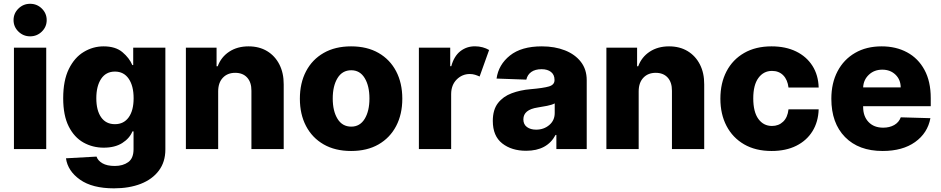

<svg xmlns="http://www.w3.org/2000/svg" viewBox="-20 -802 5062 1033"><path d="M55 0V-545.5H228.7V0ZM142 -606.5Q105.5 -606.5 79.2 -632.1Q52.9 -657.7 52.9 -693.9Q52.9 -730.1 79.2 -755.9Q105.5 -781.6 142 -781.6Q179 -781.6 205.1 -755.9Q231.2 -730.1 231.2 -693.9Q231.2 -657.7 205.1 -632.1Q179 -606.5 142 -606.5Z M593 211.3Q476.6 211.3 410.5 164.6Q344.5 117.9 334.9 49.7L499.3 40.5Q506.4 62.1 531.1 76.5Q555.8 90.9 597.7 90.9Q641.3 90.9 669.9 70.3Q698.5 49.7 698.5 0.7V-95.2H692.5Q677.2 -57.5 637.8 -32.5Q598.4 -7.5 538 -7.5Q478.3 -7.5 428.8 -35.3Q379.3 -63.2 349.6 -122Q320 -180.8 320 -273.4Q320 -369.3 350.5 -431.1Q381 -492.9 430.8 -522.7Q480.5 -552.6 537.3 -552.6Q601.9 -552.6 639 -521.1Q676.1 -489.7 691.8 -452.1H696.7V-545.5H869.7V2.1Q869.7 69.2 834.7 115.9Q799.7 162.6 737.6 187Q675.4 211.3 593 211.3ZM598.4 -133.9Q646 -133.9 672.4 -170.8Q698.9 -207.7 698.9 -273.4Q698.9 -339.8 672.4 -378.4Q646 -416.9 598.4 -416.9Q550.1 -416.9 524.1 -377.8Q498.2 -338.8 498.2 -273.4Q498.2 -208.1 524.1 -171Q550.1 -133.9 598.4 -133.9Z M1153.8 -311.1V0H980.1V-545.5H1145.2V-445.3H1151.3Q1169.4 -495 1213.1 -523.8Q1256.7 -552.6 1317.1 -552.6Q1374.6 -552.6 1417.1 -527Q1459.5 -501.4 1483.1 -455.3Q1506.7 -409.1 1506.4 -347.7V0H1332.7V-313.6Q1333.1 -359 1309.8 -384.6Q1286.6 -410.2 1245.4 -410.2Q1204.2 -410.2 1179.2 -383.9Q1154.1 -357.6 1153.8 -311.1Z M1869 10.3Q1783.4 10.3 1721.6 -25Q1659.8 -60.4 1626.6 -123.8Q1593.4 -187.1 1593.4 -271Q1593.4 -355.1 1626.6 -418.5Q1659.8 -481.9 1721.6 -517.2Q1783.4 -552.6 1869 -552.6Q1954.9 -552.6 2016.5 -517.2Q2078.1 -481.9 2111.3 -418.5Q2144.5 -355.1 2144.5 -271Q2144.5 -187.1 2111.3 -123.8Q2078.1 -60.4 2016.5 -25Q1954.9 10.3 1869 10.3ZM1870 -120.7Q1916.5 -120.7 1942.1 -162.6Q1967.7 -204.5 1967.7 -272Q1967.7 -339.8 1942.1 -381.9Q1916.5 -424 1870 -424Q1821.7 -424 1796 -381.9Q1770.2 -339.8 1770.2 -272Q1770.2 -204.5 1796 -162.6Q1821.7 -120.7 1870 -120.7Z M2233.7 0V-545.5H2402.3V-446H2408Q2422.9 -500 2456.7 -526.5Q2490.4 -552.9 2535.2 -552.9Q2556.8 -552.9 2576.3 -547.6Q2595.9 -542.3 2611.5 -533L2560.4 -390.3Q2549 -395.6 2536 -399.7Q2523.1 -403.8 2507.5 -403.8Q2466.6 -403.8 2437.1 -374.3Q2407.7 -344.8 2407.3 -296.2V0Z M2810.7 9.2Q2732.6 9.2 2682 -30.5Q2631.4 -70.3 2631.4 -151.3Q2631.4 -211.6 2659.1 -247.3Q2686.8 -283 2733 -300.2Q2779.1 -317.5 2834.2 -322.1Q2904.1 -328.1 2933.8 -337Q2963.4 -345.9 2963.4 -370.7V-372.5Q2963.4 -399.9 2944.6 -414.8Q2925.8 -429.7 2893.8 -429.7Q2859.4 -429.7 2838.4 -414.8Q2817.5 -399.9 2811.8 -373.6L2651.6 -379.3Q2661.9 -453.8 2723.5 -503.2Q2785.2 -552.6 2895.2 -552.6Q2964.8 -552.6 3019.4 -531.1Q3073.9 -509.6 3105.3 -469.1Q3136.7 -428.6 3136.7 -370.7V0H2973.4V-76H2969.1Q2923.7 9.2 2810.7 9.2ZM2864.3 -104.4Q2905.9 -104.4 2935.2 -129.3Q2964.5 -154.1 2964.5 -193.9V-245.7Q2949.9 -237.9 2923.5 -232.6Q2897 -227.3 2872.9 -223.7Q2795.8 -212 2795.8 -159.8Q2795.8 -132.8 2815 -118.6Q2834.2 -104.4 2864.3 -104.4Z M3416.2 -311.1V0H3242.5V-545.5H3407.7V-445.3H3413.7Q3431.8 -495 3475.5 -523.8Q3519.2 -552.6 3579.5 -552.6Q3637.1 -552.6 3679.5 -527Q3721.9 -501.4 3745.6 -455.3Q3769.2 -409.1 3768.8 -347.7V0H3595.2V-313.6Q3595.5 -359 3572.3 -384.6Q3549 -410.2 3507.8 -410.2Q3466.6 -410.2 3441.6 -383.9Q3416.5 -357.6 3416.2 -311.1Z M4131.4 10.3Q4045.1 10.3 3983.5 -25.4Q3921.9 -61.1 3888.8 -124.5Q3855.8 -187.9 3855.8 -271Q3855.8 -354.8 3888.8 -418.1Q3921.9 -481.5 3983.7 -517Q4045.5 -552.6 4131 -552.6Q4207 -552.6 4263.1 -525.2Q4319.2 -497.9 4351 -448Q4382.8 -398.1 4384.6 -331H4222.3Q4217.3 -372.9 4194.1 -396.7Q4170.8 -420.5 4133.5 -420.5Q4088.1 -420.5 4060.4 -382.6Q4032.7 -344.8 4032.7 -272.7Q4032.7 -199.9 4060.2 -162.1Q4087.7 -124.3 4133.5 -124.3Q4169.4 -124.3 4193.5 -147.4Q4217.7 -170.5 4222.3 -213.8H4384.6Q4382.5 -146.3 4351.2 -95.9Q4320 -45.5 4264 -17.6Q4208.1 10.3 4131.4 10.3Z M4728.7 10.3Q4600.1 10.3 4526.5 -64.6Q4452.8 -139.6 4452.8 -270.6Q4452.8 -355.1 4486.2 -418.5Q4519.5 -481.9 4580.3 -517.2Q4641 -552.6 4723.4 -552.6Q4800.8 -552.6 4860.4 -520.4Q4920.1 -488.3 4953.8 -426.1Q4987.6 -364 4987.6 -274.1V-230.8H4623.9V-226.2Q4623.9 -176.1 4652.9 -145.6Q4681.8 -115.1 4731.9 -115.1Q4766 -115.1 4791.2 -129.4Q4816.4 -143.8 4826.3 -170.8L4985.8 -166.2Q4970.9 -85.9 4903.4 -37.8Q4835.9 10.3 4728.7 10.3ZM4623.9 -331.7H4826Q4825.6 -373.6 4797.8 -400.4Q4769.9 -427.2 4726.9 -427.2Q4683.6 -427.2 4654.7 -399.9Q4625.7 -372.5 4623.9 -331.7Z"/></svg>

Font: Inter UI Extra Bold
Style: Regular
Weight: 800
Designer: Rasmus Andersson
Foundry: rsms
Version: 3.2;8d6f07862